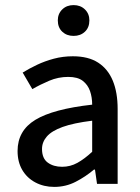

<svg xmlns="http://www.w3.org/2000/svg" viewBox="-20 -722 550 754"><path d="M193 12Q152 12 119 -5.5Q86 -23 67.5 -54.5Q49 -86 49 -129Q49 -209 119 -251.5Q189 -294 342 -311Q342 -340 333.5 -364.5Q325 -389 305 -404.5Q285 -420 248 -420Q209 -420 173.5 -405Q138 -390 107 -372L69 -437Q95 -453 125.5 -467.5Q156 -482 191.5 -491.5Q227 -501 266 -501Q327 -501 365.5 -476Q404 -451 423 -405Q442 -359 442 -294V0H361L353 -56H349Q316 -28 277 -8Q238 12 193 12ZM224 -67Q256 -67 284 -82.5Q312 -98 342 -126V-248Q269 -239 226 -223.5Q183 -208 164 -186Q145 -164 145 -137Q145 -100 167.5 -83.5Q190 -67 224 -67ZM269 -581Q242 -581 224.5 -597.5Q207 -614 207 -642Q207 -668 224.5 -685Q242 -702 269 -702Q296 -702 313.5 -685Q331 -668 331 -642Q331 -614 313.5 -597.5Q296 -581 269 -581Z"/></svg>

Font: Mada Medium
Style: Regular
Weight: 500
Designer: Khaled Hosny
Version: Version 1.5